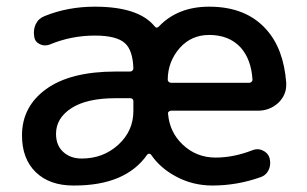

<svg xmlns="http://www.w3.org/2000/svg" viewBox="-20 -576 933 584"><path d="M150.4 -168.9Q150.4 -133.8 172.4 -113.8Q194.3 -93.8 228.5 -93.8Q293.9 -93.8 339.8 -135.7Q385.7 -177.7 385.7 -238.3V-267.6Q385.7 -277.3 376 -277.3H332Q244.1 -277.3 197.3 -247.1Q150.4 -216.8 150.4 -168.9ZM500 -239.3Q496.1 -239.3 493.2 -236.3Q490.2 -233.4 491.2 -229.5Q496.1 -173.8 535.2 -136.7Q577.1 -96.7 635.7 -96.7Q690.4 -96.7 748 -119.1Q754.9 -122.1 762.7 -122.1Q771.5 -122.1 779.3 -118.2Q794.9 -111.3 799.8 -95.7Q801.8 -87.9 801.8 -80.1Q801.8 -70.3 797.9 -60.5Q790 -43 772.5 -37.1Q701.2 -11.7 626 -11.7Q565.4 -11.7 513.7 -40Q466.8 -65.4 439.5 -105.5Q437.5 -108.4 433.6 -108.4Q429.7 -108.4 427.7 -105.5Q362.3 -11.7 206.1 -11.7Q205.1 -11.7 203.1 -11.7Q130.9 -11.7 88.9 -52.2Q46.9 -92.8 46.9 -164.1Q46.9 -252 120.6 -305.2Q194.3 -358.4 332 -358.4H376Q379.9 -358.4 382.8 -361.3Q385.7 -364.3 385.7 -368.2Q383.8 -422.9 360.4 -444.3Q335 -467.8 268.6 -467.8Q196.3 -467.8 130.9 -440.4Q115.2 -434.6 100.6 -441.9Q85.9 -449.2 84 -464.8Q83 -470.7 83 -475.6Q83 -490.2 88.9 -502.9Q97.7 -520.5 116.2 -527.3Q186.5 -555.7 268.6 -555.7Q401.4 -555.7 450.2 -496.1Q456.1 -488.3 462.9 -495.1Q520.5 -555.7 616.2 -555.7Q728.5 -555.7 790 -486.3Q842.8 -427.7 850.6 -324.2Q850.6 -321.3 850.6 -317.4Q850.6 -287.1 827.1 -263.7Q800.8 -239.3 764.6 -239.3ZM490.2 -333Q490.2 -330.1 493.2 -327.1Q496.1 -324.2 500 -324.2H738.3Q742.2 -324.2 745.1 -327.1Q748 -330.1 748 -333Q748 -334 748 -334Q744.1 -395.5 711.9 -431.6Q676.8 -469.7 616.2 -469.7Q562.5 -469.7 527.3 -430.7Q490.2 -388.7 490.2 -333Z"/></svg>

Font: Gen Jyuu GothicX Medium
Style: Regular
Weight: 500
Designer: Ryoko NISHIZUKA (kana &amp; ideographs); Paul D. Hunt (Latin, Greek &amp; Cyrillic); Wenlong ZHANG (bopomofo); Sandoll C
Version: Version 1.058.20140828